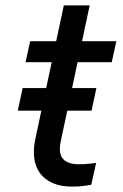

<svg xmlns="http://www.w3.org/2000/svg" viewBox="-20 -683 457 713"><path d="M320 -272H46L64 -356H338ZM248 10Q205 10 175 -3.5Q145 -17 128 -40.5Q111 -64 107 -96.5Q103 -129 111 -166L217 -663H313L206 -160Q196 -114 213.5 -93.5Q231 -73 273 -73Q295 -73 316 -75.5Q337 -78 337 -78L319 3Q319 3 298 6.5Q277 10 248 10ZM395 -452H75L92 -530H412Z"/></svg>

Font: Be Vietnam Pro Variable Thin
Style: Italic
Weight: 100
Italic angle: -12°
Designer: Lam Bao, Tony Le, Vietanh Nguyen
Foundry: Yellow Type Foundry
Version: Version 1.002